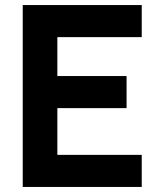

<svg xmlns="http://www.w3.org/2000/svg" viewBox="-20 -740 631 760"><path d="M541 0V-127H207V-312H481V-439H207V-593H541V-720H70V0Z"/></svg>

Font: Vela Sans ExtBd
Style: Regular
Weight: 800
Designer: Principal design: Mikhail Sharanda - project Manrope.
Design modification: Ravid Balaliev
Foundry: Mikhail Sharanda
Version: Version 1.001